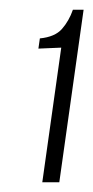

<svg xmlns="http://www.w3.org/2000/svg" viewBox="-20 -611 192 395"><path d="M67 -236 106 -513 59 -511 62 -532Q93 -535 107.5 -551.5Q122 -568 130 -591H152L102 -236Z"/></svg>

Font: Alumni Sans Light
Style: Italic
Weight: 300
Italic angle: -8°
Version: Version 1.016